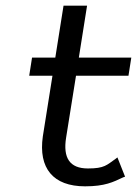

<svg xmlns="http://www.w3.org/2000/svg" viewBox="-20 -646 483 677"><path d="M83 -379H165L131 -165C115 -53 167 11 280 11C350 11 379 -4 415 -21L421 -23L394 -91L389 -87C356 -64 349 -52 290 -52C225 -52 202 -90 213 -160L248 -379H433L443 -443H258L287 -626H204L175 -443H93Z"/></svg>

Font: Charger Sport
Style: DfBdObl
Weight: 400
Designer: Jasper
Foundry: Cannot Into Space Fonts
Version: Version 1.1